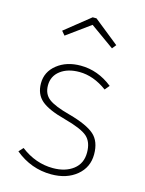

<svg xmlns="http://www.w3.org/2000/svg" viewBox="-118 -841 696 922"><g transform="rotate(15 230.5 -380.0)"><path d="M118 -650 101 -670 226 -770H245L370 -670L354 -650L235 -735ZM231 -531Q317 -531 390 -473L371 -450Q303 -500 233 -500Q175 -500 139 -472.5Q103 -445 103 -399Q103 -356 133 -333Q163 -310 239 -290Q330 -265 366.5 -232.5Q403 -200 403 -136Q403 -71 354 -30.5Q305 10 228 10Q128 10 48 -56L68 -78Q142 -21 228 -21Q290 -21 329 -51Q368 -81 368 -135Q368 -188 338.5 -214Q309 -240 223 -263Q139 -285 103.5 -315.5Q68 -346 68 -400Q68 -457 114.5 -494Q161 -531 231 -531Z"/></g></svg>

Font: Fira Sans UltraLight
Style: Regular
Weight: 200
Designer: Carrois Corporate & Edenspiekermann AG
Foundry: Carrois Corporate GbR & Edenspiekermann AG
Version: Version 4.106;PS 004.106;hotconv 1.0.70;makeotf.lib2.5.58329